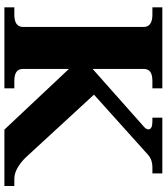

<svg xmlns="http://www.w3.org/2000/svg" viewBox="36 -776 740 851"><g transform="rotate(90 405.5 -350.0)"><path d="M804 -44V0H554L285 -286V-83Q285 -63 298 -53.5Q311 -44 339 -44H371V0H12V-44H44Q99 -44 99 -83V-617Q99 -656 44 -656H12V-700H371V-656H339Q311 -656 298 -646.5Q285 -637 285 -617V-391L543 -620Q553 -630 553 -638Q553 -656 517 -656H501V-700H748V-656H720Q688 -656 666 -637L399 -397L677 -95Q698 -73 723 -58.5Q748 -44 772 -44Z"/></g></svg>

Font: Taviraj
Style: Bold
Weight: 700
Designer: Katatrad Team
Foundry: CadsonDemak
Version: Version 1.001